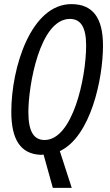

<svg xmlns="http://www.w3.org/2000/svg" viewBox="-20 -744 536 934"><path d="M192 8 237 170H329L271 -9C421 -79 481 -360 481 -522C481 -658 431 -724 327 -724C131 -724 35 -416 35 -200C35 -64 81 4 175 9C181 9 186 9 192 8ZM197 -63C145 -63 118 -103 118 -199C118 -327 173 -652 320 -652C373 -652 399 -611 399 -523C399 -363 333 -63 197 -63Z"/></svg>

Font: Noto Sans ExtraCondensed
Style: Italic
Weight: 400
Width: 2
Italic angle: -12°
Designer: Monotype Design Team
Foundry: Monotype Imaging Inc.
Version: Version 2.013